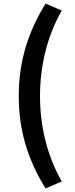

<svg xmlns="http://www.w3.org/2000/svg" viewBox="-20 -853 418 1075"><path d="M235 202 326 163C242 17 204 -151 204 -315C204 -479 242 -648 326 -794L235 -833C140 -678 85 -515 85 -315C85 -115 140 48 235 202Z"/></svg>

Font: Noto Sans TC
Style: Bold
Weight: 700
Designer: Ryoko NISHIZUKA 西塚涼子 (kana, bopomofo & ideographs); Paul D. Hunt (Latin, Greek & Cyrillic); Sandoll Communications 산돌커뮤니
Foundry: Adobe
Version: Version 2.004;hotconv 1.0.118;makeotfexe 2.5.65603